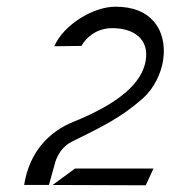

<svg xmlns="http://www.w3.org/2000/svg" viewBox="-20 -585 520 573"><path d="M52 -33H126L143 -94C143 -94 152 -141 194 -162C283 -206 340 -233 406 -291C474 -353 491 -464 437 -523C414 -549 378 -565 324 -565C260 -565 171 -513 142 -447L223 -448C237 -473 268 -501 315 -501C380 -501 425 -468 415 -405C404 -336 334 -276 198 -221C129 -193 68 -134 52 -33ZM137 -33 415 -32 438 -82H204Z"/></svg>

Font: Charger Static
Style: Obl
Weight: 1000
Designer: Jasper
Foundry: KineticPlasma Fonts/Cannot Into Space Fonts
Version: Version 1.1